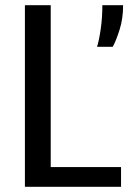

<svg xmlns="http://www.w3.org/2000/svg" viewBox="-20 -720 540 740"><path d="M76 0V-700H175.5V-76H446.5V0ZM354 -539.5Q362 -565 368.2 -608.2Q374.5 -651.5 374.5 -700H454.5Q454.5 -648.5 441 -605.8Q427.5 -563 414.5 -539.5Z"/></svg>

Font: Trispace
Style: Regular
Weight: 400
Designer: Tyler Finck
Foundry: Etcetera Type Company
Version: Version 1.210; ttfautohint (v1.8.3)